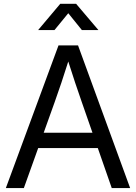

<svg xmlns="http://www.w3.org/2000/svg" viewBox="-20 -959 693 979"><path d="M9.8 0 278.3 -727.5H377.9L643.6 0H549.8L397 -438.5Q381.8 -481.9 363 -537.8Q344.2 -593.8 315.4 -684.6H340.8Q312 -593.8 293.2 -537.8Q274.4 -481.9 258.8 -438.5L101.6 0ZM148.4 -204.1V-282.2H504.9V-204.1ZM257.8 -805.7H174.8V-806.2L287.1 -939.5H368.2L481.4 -806.2V-805.7H397.5L328.1 -891.6Z"/></svg>

Font: Inter Khmer Looped
Style: Regular
Weight: 400
Designer: Rasmus Andersson, Sovichet Tep
Foundry: Anagata Design
Version: Version 1.000